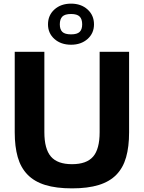

<svg xmlns="http://www.w3.org/2000/svg" viewBox="-20 -1026 791 1056"><path d="M376 10Q289 10 229 -8.5Q169 -27 131.5 -65.5Q94 -104 77.5 -162Q61 -220 61 -298V-741H224V-299Q224 -207 260 -165Q296 -123 376 -123Q456 -123 492 -164.5Q528 -206 528 -299V-741H690V-298Q690 -219 673.5 -161Q657 -103 620 -65Q583 -27 523 -8.5Q463 10 376 10ZM371 -780Q315 -780 279.5 -811.5Q244 -843 244 -892Q244 -942 279.5 -974Q315 -1006 371 -1006Q426 -1006 461.5 -974Q497 -942 497 -892Q497 -843 461.5 -811.5Q426 -780 371 -780ZM371 -837Q404 -837 418 -850.5Q432 -864 432 -892Q432 -921 418 -935Q404 -949 371 -949Q337 -949 323 -935Q309 -921 309 -892Q309 -864 323 -850.5Q337 -837 371 -837Z"/></svg>

Font: Encode Sans Narrow
Style: Bold
Weight: 700
Designer: Pablo Impallari, Andres Torresi
Foundry: Pablo Impallari, Andres Torresi
Version: Version 1.000; ttfautohint (v1.00) -l 8 -r 50 -G 200 -x 14 -